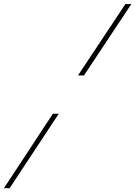

<svg xmlns="http://www.w3.org/2000/svg" viewBox="-79 -793 717 1019"><path d="M335 -392.6 587.4 -772.9Q589.4 -771 599.1 -771Q606.4 -771 618.7 -772.5L366.7 -392.6ZM-58.6 206.5 201.7 -189.5H232.9L-28.3 206.5Q-32.2 205.6 -40 205.6Q-43.9 205.6 -47.6 205.6Q-51.3 205.6 -58.6 206.5Z"/></svg>

Font: Pinyon Script
Style: Regular
Weight: 400
Designer: Nicole Fally, Eben Sorkin
Foundry: Sorkin Type Co.
Version: Version 1.008; ttfautohint (v1.8.4.7-5d5b)